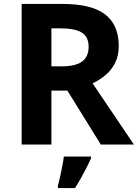

<svg xmlns="http://www.w3.org/2000/svg" viewBox="-20 -734 700 975"><path d="M298 -714Q444 -714 513.5 -661Q583 -608 583 -500Q583 -451 564.5 -414.5Q546 -378 515.5 -352.5Q485 -327 450 -311L660 0H492L322 -274H241V0H90V-714ZM287 -590H241V-397H290Q365 -397 397.5 -422Q430 -447 430 -496Q430 -547 395.5 -568.5Q361 -590 287 -590ZM442 71Q432 93 419.5 117.5Q407 142 392.5 168Q378 194 361 221H274V208Q280 188 285.5 162Q291 136 296.5 109Q302 82 304 61H442Z"/></svg>

Font: Noto Sans Tangsa
Style: Bold
Weight: 700
Version: Version 1.504